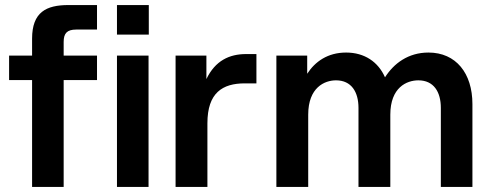

<svg xmlns="http://www.w3.org/2000/svg" viewBox="-20 -740 1944 760"><path d="M107 -587V-520H16V-423H107V0H232V-423H364V-520H232V-574C232 -608 245 -623 282 -623H364V-720H251C163 -720 107 -692 107 -587Z M443 0H568V-520H443ZM443 -603H569V-720H443Z M675 0H801V-252C801 -373 861 -410 949 -410H995V-526H954C888 -526 832 -500 797 -427V-520H675Z M1725 -313V0H1850V-328C1850 -450 1785 -532 1676 -532C1596 -532 1539 -489 1504 -434C1477 -495 1423 -532 1350 -532C1277 -532 1227 -496 1196 -448V-520H1074V0H1200V-286C1200 -394 1265 -422 1310 -422C1371 -422 1399 -376 1399 -313V0H1525V-286C1525 -394 1590 -422 1636 -422C1697 -422 1725 -376 1725 -313Z"/></svg>

Font: Aspekta 600
Style: Regular
Weight: 600
Designer: Ivo Dolenc
Version: Version 2.100